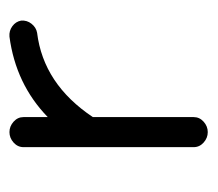

<svg xmlns="http://www.w3.org/2000/svg" viewBox="-46 -394 449 396"><g transform="rotate(-90 178.0 -196.5)"><path d="M72 -21V-372Q72 -384 81.5 -392.5Q91 -401 103 -401Q115 -401 124.5 -392.5Q134 -384 134 -372V-322Q202 -388 300 -401Q312 -402 321.5 -395Q331 -388 333 -377Q334 -365 326.5 -355.5Q319 -346 308 -344Q202 -331 134 -229V-21Q134 -9 124.5 -0.5Q115 8 103 8Q91 8 81.5 -0.5Q72 -9 72 -21Z"/></g></svg>

Font: Hoogli Medium
Style: Regular
Weight: 500
Designer: Anand Singh Naorem
Foundry: Brand New Type
Version: Version 1.00 b007